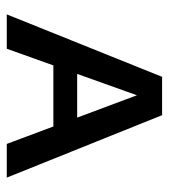

<svg xmlns="http://www.w3.org/2000/svg" viewBox="15 -526 510 581"><g transform="rotate(90 270.5 -235.0)"><path d="M23 0 212 -470H328L517 0H415L255 -428H280L127 0ZM123 -141 146 -213H373L407 -141Z"/></g></svg>

Font: Ysabeau SC SemiBold
Style: Regular
Weight: 600
Designer: Christian Thalmann (Catharsis Fonts)
Version: Version 2.001;gftools[0.9.30]; featfreeze: smcp